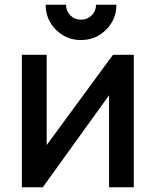

<svg xmlns="http://www.w3.org/2000/svg" viewBox="-20 -795 661 815"><path d="M387.7 -774.9H474.1Q474.1 -712.4 430.2 -668.7Q386.2 -625 323.7 -625Q261.2 -625 217.5 -668.7Q173.8 -712.4 173.8 -774.9H260.3Q260.3 -748 278.6 -729.7Q296.9 -711.4 323.7 -711.4Q350.6 -711.4 369.1 -729.7Q387.7 -748 387.7 -774.9ZM547.9 -562.5V0H442.9V-390.6L161.6 0H72.8V-562.5H178.2V-179.2L459.5 -562.5Z"/></svg>

Font: Manrope3 Semibold
Style: Regular
Weight: 600
Width: 4
Designer: Mikhail Sharanda
Foundry: Mikhail Sharanda
Version: Version 3.000;PS 003.000;hotconv 1.0.88;makeotf.lib2.5.64775